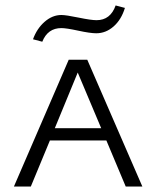

<svg xmlns="http://www.w3.org/2000/svg" viewBox="-20 -684 573 704"><path d="M205 -581Q155 -581 135 -531L101 -540Q115 -579 143.5 -604Q172 -629 205 -629Q222 -629 268 -619.5Q314 -610 334 -610Q385 -610 404 -664L438 -655Q425 -612 396.5 -587Q368 -562 333 -562Q311 -562 267 -571.5Q223 -581 205 -581ZM441 0 370 -169H163L93 0H31L232 -465H300L502 0ZM181 -214H351L265 -418Z"/></svg>

Font: EauTestSC Semilight
Style: Regular
Weight: 300
Designer: Christian Thalmann (Catharsis Fonts)
Version: Version 0.001;PS 000.001;hotconv 1.0.88;makeotf.lib2.5.64775